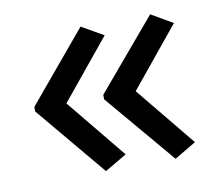

<svg xmlns="http://www.w3.org/2000/svg" viewBox="-55 -535 620 543"><g transform="rotate(-10 254.5 -263.5)"><path d="M40 -270 208 -471 271 -435 131 -264 271 -93 208 -56 40 -257ZM238 -270 408 -471 470 -435 330 -264 470 -93 408 -56 238 -257Z"/></g></svg>

Font: Noto Sans Bamum
Style: Regular
Weight: 400
Designer: Monotype Design Team
Foundry: Monotype Imaging Inc.
Version: Version 2.001